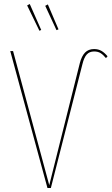

<svg xmlns="http://www.w3.org/2000/svg" viewBox="-20 -935 555 955"><path d="M31 -681H45L225 -14L377 -621Q386 -656 403 -673.5Q420 -691 448 -691Q469 -691 484.5 -682Q500 -673 515 -655L507 -646Q493 -663 480 -671Q467 -679 448 -679Q425 -679 411.5 -664Q398 -649 390 -616L233 0H216ZM185 -786 176 -782 115 -908 128 -915ZM271 -789 261 -785 205 -906 218 -913Z"/></svg>

Font: Fira Sans Compressed Hair
Style: Regular
Weight: 100
Width: 1
Designer: bBox Type GmbH & Carrois Corporate GbR & Edenspiekermann AG
Foundry: bBox Type GmbH & Carrois Corporate GbR & Edenspiekermann AG
Version: Version 4.301